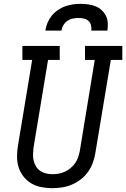

<svg xmlns="http://www.w3.org/2000/svg" viewBox="-20 -975 659 1003"><path d="M253 8Q224 8 195.5 2.5Q167 -3 143.5 -17Q120 -31 103 -52.5Q86 -74 77.5 -100.5Q69 -127 69 -156.5Q69 -186 74 -215L148 -662H97V-735H292V-662H231L155 -203Q153 -186 152.5 -168.5Q152 -151 156 -135Q160 -119 168.5 -105Q177 -91 190.5 -82Q204 -73 220.5 -69Q237 -65 254 -65Q271 -65 287.5 -68Q304 -71 320 -78.5Q336 -86 349.5 -97.5Q363 -109 373 -123.5Q383 -138 388.5 -154.5Q394 -171 397 -187L475 -662H424V-735H619V-662H559L478 -175Q474 -150 465 -125Q456 -100 440 -77.5Q424 -55 402 -38Q380 -21 355 -10.5Q330 0 304 4Q278 8 253 8ZM217 -815Q220 -836 228 -855.5Q236 -875 249.5 -892Q263 -909 281.5 -922Q300 -935 320 -942Q340 -949 360.5 -952Q381 -955 402 -955Q422 -955 442 -952Q462 -949 479.5 -942Q497 -935 511 -922Q525 -909 533.5 -892Q542 -875 543 -855Q544 -835 541 -815H457Q459 -829 455.5 -843Q452 -857 442 -866Q432 -875 418 -878Q404 -881 390 -881Q375 -881 360 -878Q345 -875 332 -866Q319 -857 311 -843.5Q303 -830 301 -815Z"/></svg>

Font: Iosevka Curly Slab Extended
Style: Italic
Weight: 400
Width: 7
Italic angle: -9°
Monospace: yes
Designer: Belleve Invis
Foundry: Belleve Invis
Version: Version 11.1.0; ttfautohint (v1.8.3)